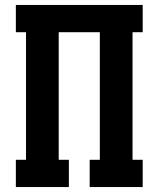

<svg xmlns="http://www.w3.org/2000/svg" viewBox="-20 -755 640 775"><path d="M44 0V-110H85V-625H44V-735H556V-625H515V-110H556V0H342V-110H383V-625H217V-110H258V0Z"/></svg>

Font: Iosevka Etoile Extrabold
Style: Regular
Weight: 800
Designer: Belleve Invis
Foundry: Belleve Invis
Version: Version 22.1.2; ttfautohint (v1.8.4)